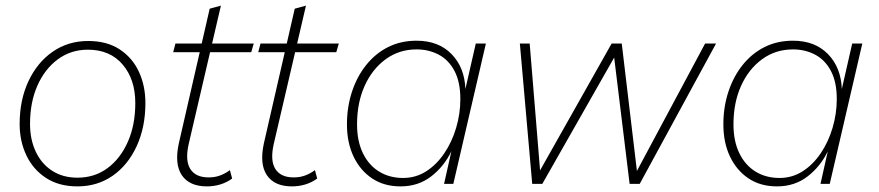

<svg xmlns="http://www.w3.org/2000/svg" viewBox="-20 -655 3130 684"><path d="M256 9Q190 9 144 -21Q98 -51 74 -101.5Q50 -152 50 -213Q50 -299 81.5 -366Q113 -433 168 -471Q223 -509 294 -509Q361 -509 406.5 -479Q452 -449 475 -399Q498 -349 498 -288Q498 -202 467 -134.5Q436 -67 381.5 -29Q327 9 256 9ZM256 -22Q317 -22 363 -56Q409 -90 435.5 -150Q462 -210 462 -288Q462 -372 417 -425Q372 -478 293 -478Q233 -478 186.5 -444Q140 -410 113.5 -350.5Q87 -291 87 -213Q87 -158 107.5 -114.5Q128 -71 166 -46.5Q204 -22 256 -22Z M717 9Q655 9 628 -30.5Q601 -70 617 -144L727 -624L767 -635L652 -141Q639 -83 658 -53Q677 -23 723 -23Q746 -23 764.5 -30Q783 -37 799 -49L807 -19Q788 -5 765 2Q742 9 717 9ZM597 -469 605 -500H884L875 -469Z M1020 9Q958 9 931 -30.5Q904 -70 920 -144L1030 -624L1070 -635L955 -141Q942 -83 961 -53Q980 -23 1026 -23Q1049 -23 1067.5 -30Q1086 -37 1102 -49L1110 -19Q1091 -5 1068 2Q1045 9 1020 9ZM900 -469 908 -500H1187L1178 -469Z M1407 9Q1348 9 1305.5 -19.5Q1263 -48 1239.5 -97.5Q1216 -147 1216 -212Q1216 -274 1234 -328.5Q1252 -383 1285 -424Q1318 -465 1363 -487.5Q1408 -510 1464 -510Q1542 -510 1588.5 -462.5Q1635 -415 1638 -338L1675 -500H1711L1595 0H1562L1588 -116Q1562 -62 1516 -26.5Q1470 9 1407 9ZM1416 -21Q1461 -21 1498 -44.5Q1535 -68 1562.5 -108.5Q1590 -149 1605 -199.5Q1620 -250 1620 -302Q1620 -363 1599 -402.5Q1578 -442 1542.5 -460.5Q1507 -479 1464 -479Q1402 -479 1354 -444Q1306 -409 1279 -349Q1252 -289 1252 -212Q1252 -152 1273 -109Q1294 -66 1331 -43.5Q1368 -21 1416 -21Z M1876 0 1832 -500H1867L1904 -48L2159 -500H2195L2249 -46L2492 -500H2531L2259 0H2223L2168 -450L1912 0Z M2748 9Q2689 9 2646.5 -19.5Q2604 -48 2580.5 -97.5Q2557 -147 2557 -212Q2557 -274 2575 -328.5Q2593 -383 2626 -424Q2659 -465 2704 -487.5Q2749 -510 2805 -510Q2883 -510 2929.5 -462.5Q2976 -415 2979 -338L3016 -500H3052L2936 0H2903L2929 -116Q2903 -62 2857 -26.5Q2811 9 2748 9ZM2757 -21Q2802 -21 2839 -44.5Q2876 -68 2903.5 -108.5Q2931 -149 2946 -199.5Q2961 -250 2961 -302Q2961 -363 2940 -402.5Q2919 -442 2883.5 -460.5Q2848 -479 2805 -479Q2743 -479 2695 -444Q2647 -409 2620 -349Q2593 -289 2593 -212Q2593 -152 2614 -109Q2635 -66 2672 -43.5Q2709 -21 2757 -21Z"/></svg>

Font: Kantumruy Pro ExtraLight
Style: Italic
Weight: 250
Italic angle: -13°
Version: Version 1.002